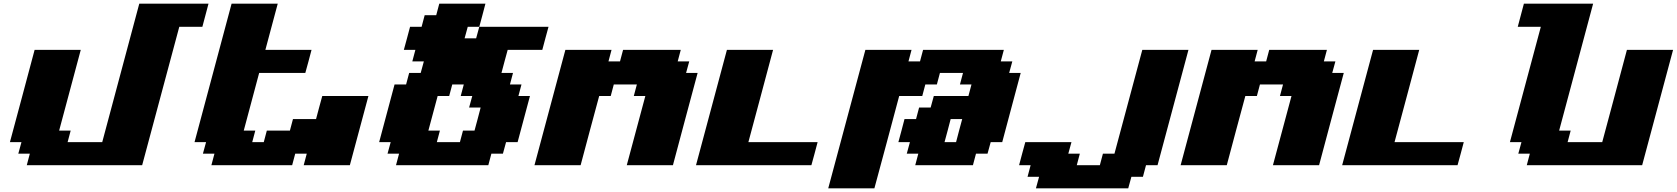

<svg xmlns="http://www.w3.org/2000/svg" viewBox="-20 -895 9082 1040"><path d="M125 0H750L951.2 -750H1076.2Q1081.5 -770.5 1092.8 -812.5Q1104 -854.5 1109.4 -875H734.4L533.7 -125H346.2L362.8 -187.5H300.3L417.5 -625H167.5Q145.5 -542 100.8 -375Q56.2 -208 33.7 -125H96.2L79.1 -62.5H141.6Z M1625 0H1875Q1891.6 -62.5 1925.3 -187.5Q1959 -312.5 1975.6 -375H1725.6Q1719.7 -354 1708.5 -312.3Q1697.3 -270.5 1691.9 -250H1566.9L1550.3 -187.5H1425.3L1408.7 -125H1346.2L1362.8 -187.5H1300.3L1383.8 -500H1633.8Q1639.6 -520.5 1650.9 -562.3Q1662.1 -604 1667.5 -625H1417.5Q1428.7 -667 1450.9 -750Q1473.1 -833 1484.4 -875H1234.4L1033.7 -125H1096.2L1079.1 -62.5H1141.6L1125 0H1562.5L1579.1 -62.5H1641.6Z M2125 0H2625L2641.6 -62.5H2704.1L2721.2 -125H2783.7Q2794.9 -166.5 2817.1 -249.8Q2839.4 -333 2850.6 -375H2788.1L2804.7 -437.5H2742.2L2758.8 -500H2696.3Q2701.7 -520.5 2712.9 -562.3Q2724.1 -604 2730 -625H2917.5Q2922.9 -645.5 2934.1 -687.3Q2945.3 -729 2951.2 -750H2576.2L2559.1 -687.5H2496.6L2513.7 -750H2576.2Q2582 -771 2593 -812.5Q2604 -854 2609.4 -875H2359.4L2342.8 -812.5H2280.3L2263.7 -750H2201.2Q2195.8 -729.5 2184.6 -687.7Q2173.3 -646 2167.5 -625H2230L2213.4 -562.5H2275.9L2258.8 -500H2196.3L2179.7 -437.5H2117.2L2033.7 -125H2096.2L2079.1 -62.5H2141.6ZM2471.2 -125H2346.2L2362.8 -187.5H2300.3L2350.6 -375H2413.1L2429.7 -437.5H2492.2L2475.6 -375H2538.1L2521 -312.5H2583.5Q2578.1 -291.5 2567.1 -249.8Q2556.2 -208 2550.3 -187.5H2487.8Z M3375 0H3625Q3647 -83 3691.7 -250Q3736.3 -417 3758.8 -500H3696.3L3713.4 -562.5H3650.9L3667.5 -625H3355L3338.4 -562.5H3275.9L3292.5 -625H3042.5Q3014.6 -520.5 2958.7 -312.3Q2902.8 -104 2875 0H3125Q3141.6 -62.5 3175 -187.5Q3208.5 -312.5 3225.6 -375H3288.1L3304.7 -437.5H3429.7L3413.1 -375H3475.6Q3459 -312.5 3425.3 -187.5Q3391.6 -62.5 3375 0Z M3750 0H4375Q4380.9 -21 4392.1 -62.5Q4403.3 -104 4408.7 -125H4033.7Q4056.2 -208.5 4100.8 -375.2Q4145.5 -542 4167.5 -625H3917.5Q3889.6 -520.5 3833.7 -312.3Q3777.8 -104 3750 0Z M4466.3 125H4716.3Q4738.8 42 4783.7 -124.8Q4828.6 -291.5 4850.6 -375H4975.6L4992.2 -437.5H5054.7L5071.3 -500H5196.3L5179.7 -437.5H5242.2L5225.6 -375H5038.1L5021 -312.5H4958.5L4941.9 -250H4879.4Q4874 -229 4863 -187.3Q4852.1 -145.5 4846.2 -125H4908.7L4891.6 -62.5H4954.1L4937.5 0H5250L5266.6 -62.5H5329.1L5346.2 -125H5408.7Q5425.3 -187.5 5458.7 -312.5Q5492.2 -437.5 5508.8 -500H5446.3L5463.4 -562.5H5400.9L5417.5 -625H4980L4963.4 -562.5H4900.9L4917.5 -625H4667.5Q4633.8 -500 4566.9 -250Q4500 0 4466.3 125ZM5158.7 -125H5096.2Q5102.1 -145.5 5113 -187.3Q5124 -229 5129.4 -250H5191.9Q5186 -229 5175 -187.3Q5164.1 -145.5 5158.7 -125Z M5591.3 125H6091.3L6108.4 62.5H6170.9L6187.5 0H6250Q6277.8 -104 6333.7 -312.3Q6389.6 -520.5 6417.5 -625H6167.5L6016.6 -62.5H5954.1L5937.5 0H5812.5L5829.1 -62.5H5766.6L5783.7 -125H5533.7Q5527.8 -104 5516.6 -62.5Q5505.4 -21 5500 0H5562.5L5545.9 62.5H5608.4Z M6875 0H7125Q7147 -83 7191.7 -250Q7236.3 -417 7258.8 -500H7196.3L7213.4 -562.5H7150.9L7167.5 -625H6855L6838.4 -562.5H6775.9L6792.5 -625H6542.5Q6514.6 -520.5 6458.7 -312.3Q6402.8 -104 6375 0H6625Q6641.6 -62.5 6675 -187.5Q6708.5 -312.5 6725.6 -375H6788.1L6804.7 -437.5H6929.7L6913.1 -375H6975.6Q6959 -312.5 6925.3 -187.5Q6891.6 -62.5 6875 0Z M7250 0H7875Q7880.9 -21 7892.1 -62.5Q7903.3 -104 7908.7 -125H7533.7Q7556.2 -208.5 7600.8 -375.2Q7645.5 -542 7667.5 -625H7417.5Q7389.6 -520.5 7333.7 -312.3Q7277.8 -104 7250 0Z M8250 0H8875Q8902.8 -104 8958.7 -312.3Q9014.6 -520.5 9042.5 -625H8792.5Q8770.5 -542 8725.8 -375.2Q8681.2 -208.5 8658.7 -125H8471.2L8487.8 -187.5H8425.3L8609.4 -875H8234.4Q8229 -854 8217.8 -812.5Q8206.5 -771 8201.2 -750H8326.2Q8298.3 -646 8242.4 -437.5Q8186.5 -229 8158.7 -125H8221.2L8204.1 -62.5H8266.6Z"/></svg>

Font: Faithful 32x
Style: BoldOblique
Weight: 400
Foundry: Faithful Resource Pack
Version: Version 1.0; January 27, 2023